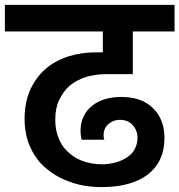

<svg xmlns="http://www.w3.org/2000/svg" viewBox="-41 -760 731 782"><path d="M669.9 -631.8H500V-458H392.1Q351.1 -458 310.1 -446.8Q273.4 -435.1 244.1 -412.1Q218.3 -390.6 200.2 -353Q184.1 -320.3 184.1 -272Q184.1 -231.9 196.8 -200.2Q208.5 -167 233.9 -143.1Q259.3 -117.7 293.9 -105Q331.1 -90.8 376 -90.8Q402.3 -90.8 433.1 -99.1Q456.5 -106 478 -120.1Q497.6 -133.3 507.8 -152.8Q519 -174.3 519 -198.2Q519 -229.5 499 -251Q479.5 -272 446.8 -272Q420.9 -272 400.9 -254.9Q380.9 -237.8 380.9 -209Q380.9 -198.2 383.8 -190.9H291L288.1 -210Q287.1 -215.8 287.1 -227.1Q287.1 -261.2 299.8 -286.1Q311 -310.5 334 -329.1Q356.4 -347.2 386.2 -356Q418 -365.2 452.1 -365.2Q536.6 -365.2 583 -318.8Q628.9 -272.9 628.9 -198.2Q628.9 -103.5 563 -50.8Q495.6 2 373 2Q305.2 2 250 -17.1Q189.9 -37.6 149.9 -71.8Q107.4 -105.5 83 -159.2Q59.1 -210 59.1 -275.9Q59.1 -342.3 82 -394Q105 -444.3 143.1 -478Q180.2 -511.2 235.8 -529.8Q289.6 -546.9 351.1 -546.9H377.9V-631.8H-21V-740.2H669.9Z"/></svg>

Font: PoppinsZ SemiBold
Style: Regular
Weight: 600
Designer: Ninad Kale (Devanagari), Jonny Pinhorn (Latin)
Foundry: Indian Type Foundry
Version: Version 3.002;FEAKit 1.0